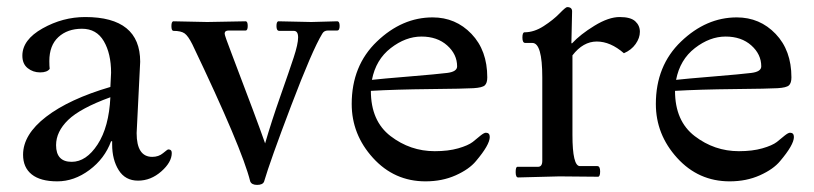

<svg xmlns="http://www.w3.org/2000/svg" viewBox="-20 -498 2295 541"><path d="M375 -324Q375 -324 365 -123Q365 -56 409 -56Q427 -56 439.5 -66.5Q452 -77 454 -77Q464 -77 464 -67Q464 -41 434.5 -15Q405 11 369 11Q333 11 314.5 -18.5Q296 -48 296 -91Q296 -95 296 -100H293Q275 -51 232 -19Q189 13 141.5 13Q94 13 69.5 -6.5Q45 -26 45 -62Q45 -119 110 -169Q175 -219 291 -253Q293 -287 293 -293Q293 -347 272.5 -382Q252 -417 211 -417Q170 -417 144.5 -393.5Q119 -370 119 -326Q119 -312 120 -304Q113 -294 93 -294Q73 -294 58 -306Q43 -318 43 -341Q43 -386 100 -418Q157 -450 220 -450Q375 -450 375 -324ZM182 -42Q223 -42 255 -91Q287 -140 291 -224Q206 -193 172 -160Q138 -127 138 -89Q138 -42 182 -42Z M857 -436 930 -438Q937 -438 937 -425Q937 -412 930 -412H904Q893 -412 888 -403Q860 -357 800.5 -200.5Q741 -44 724 14Q720 23 704.5 23Q689 23 685 13Q662 -80 522 -373Q510 -397 500 -404Q490 -411 469 -411Q463 -411 463 -424.5Q463 -438 469 -438L564 -436Q564 -436 672 -438Q678 -438 678 -425Q678 -412 672 -412H624Q613 -412 613 -403Q613 -398 633 -346Q704 -160 727 -94Q745 -156 770 -227Q795 -298 807.5 -336Q820 -374 820 -392.5Q820 -411 808 -411H767Q759 -411 759 -424.5Q759 -438 765 -438Z M1205 -72Q1243 -72 1271 -80Q1299 -88 1312 -98L1334 -116Q1344 -124 1349 -124Q1360 -124 1360 -112Q1360 -90 1321 -44Q1302 -21 1264 -4Q1226 13 1179 13Q1091 13 1031 -53Q971 -119 971 -205Q971 -313 1042 -381Q1113 -449 1199 -449Q1264 -449 1308.5 -402.5Q1353 -356 1353 -280Q1353 -264 1346 -257.5Q1339 -251 1314 -249.5Q1289 -248 1192 -247Q1095 -246 1025 -242Q1025 -157 1080.5 -114.5Q1136 -72 1205 -72ZM1028 -273Q1054 -276 1133 -282.5Q1212 -289 1240 -292.5Q1268 -296 1268 -311Q1268 -345 1240 -370Q1212 -395 1167.5 -395Q1123 -395 1081 -362.5Q1039 -330 1028 -273Z M1592 -466 1590 -376H1592Q1615 -401 1655 -425.5Q1695 -450 1726 -450Q1757 -450 1770 -438Q1783 -426 1783 -408.5Q1783 -391 1771 -374Q1759 -357 1738 -348Q1700 -381 1661.5 -381Q1623 -381 1593 -342V-118Q1593 -30 1614 -30H1663Q1671 -30 1671 -15Q1671 0 1665 0L1556 -1L1440 2Q1433 2 1433 -13Q1433 -28 1438 -28H1496Q1508 -28 1508 -45V-280Q1508 -377 1480 -377H1460Q1452 -377 1452 -392Q1452 -407 1458 -407Q1485 -407 1512 -424.5Q1539 -442 1556.5 -460Q1574 -478 1578 -478Q1592 -478 1592 -466Z M2062 -72Q2100 -72 2128 -80Q2156 -88 2169 -98L2191 -116Q2201 -124 2206 -124Q2217 -124 2217 -112Q2217 -90 2178 -44Q2159 -21 2121 -4Q2083 13 2036 13Q1948 13 1888 -53Q1828 -119 1828 -205Q1828 -313 1899 -381Q1970 -449 2056 -449Q2121 -449 2165.5 -402.5Q2210 -356 2210 -280Q2210 -264 2203 -257.5Q2196 -251 2171 -249.5Q2146 -248 2049 -247Q1952 -246 1882 -242Q1882 -157 1937.5 -114.5Q1993 -72 2062 -72ZM1885 -273Q1911 -276 1990 -282.5Q2069 -289 2097 -292.5Q2125 -296 2125 -311Q2125 -345 2097 -370Q2069 -395 2024.5 -395Q1980 -395 1938 -362.5Q1896 -330 1885 -273Z"/></svg>

Font: Sedan
Style: Regular
Weight: 400
Designer: Sebastian Salazar
Foundry: Sebastian Salazar
Version: Version 1.001